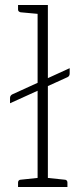

<svg xmlns="http://www.w3.org/2000/svg" viewBox="-20 -746 304 766"><path d="M20 -334V-355Q20 -364 28 -369L258 -474V-453Q258 -442 249 -438ZM130 0V-726H171V0ZM52 0V-18Q52 -23 55 -26Q58 -29 62 -29L138 -37L143 0ZM158 0 162 -37 239 -29Q243 -29 246 -26Q249 -23 249 -18V0ZM143 -726 138 -690 62 -697Q58 -698 55 -700.5Q52 -703 52 -708V-726Z"/></svg>

Font: Aleo ExtraLight
Style: Regular
Weight: 250
Designer: Alessio Laiso
Foundry: Alessio Laiso
Version: Version 2.001;gftools[0.9.29]